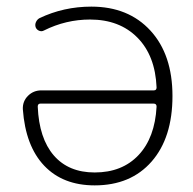

<svg xmlns="http://www.w3.org/2000/svg" viewBox="-20 -550 583 580"><path d="M102 -237Q94 -237 94 -228Q98 -132 142.5 -80.5Q187 -29 266 -29Q349 -29 398.5 -81.5Q448 -134 453 -228Q453 -237 444 -237ZM266 10Q170 10 113.5 -49.5Q57 -109 49 -220Q48 -244 64.5 -260.5Q81 -277 105 -277H445Q453 -277 453 -286Q449 -382 395 -436.5Q341 -491 252 -491Q179 -491 113 -458Q106 -454 98.5 -457Q91 -460 88 -467Q85 -475 88.5 -483Q92 -491 99 -495Q172 -530 256 -530Q368 -530 434.5 -457.5Q501 -385 501 -260Q501 -134 438 -62Q375 10 266 10Z"/></svg>

Font: Rounded Mplus 1c Light
Style: Regular
Weight: 300
Version: Version 1.059.20150529